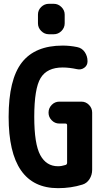

<svg xmlns="http://www.w3.org/2000/svg" viewBox="-20 -980 540 1010"><path d="M237.3 -960H262.7Q286.1 -960 303.2 -942.9Q320.3 -925.8 320.3 -903.3V-857.4Q320.3 -834 303.2 -816.9Q286.1 -799.8 262.7 -799.8H237.3Q213.9 -799.8 196.8 -816.9Q179.7 -834 179.7 -857.4V-903.3Q179.7 -926.8 196.8 -943.4Q213.9 -960 237.3 -960ZM408.2 -445.3Q431.6 -445.3 448.2 -428.2Q464.8 -411.1 464.8 -387.7V-86.9Q464.8 -59.6 450.7 -37.6Q436.5 -15.6 413.1 -8.8Q353.5 9.8 285.2 9.8Q25.4 9.8 25.4 -365.2Q25.4 -561.5 94.7 -650.9Q164.1 -740.2 309.6 -740.2Q347.7 -740.2 385.7 -732.4Q411.1 -727.5 425.8 -706.1Q440.4 -684.6 440.4 -658.2V-657.2Q440.4 -635.7 423.3 -623.5Q406.2 -611.3 384.8 -616.2Q343.8 -625 309.6 -625Q227.5 -625 193.8 -569.8Q160.2 -514.6 160.2 -365.2Q160.2 -222.7 191.9 -164.1Q223.6 -105.5 285.2 -105.5Q303.7 -105.5 325.2 -112.3Q333 -115.2 333 -124V-321.3Q333 -330.1 324.2 -330.1H292Q268.6 -330.1 252 -347.2Q235.4 -364.3 235.4 -386.7V-387.7Q235.4 -411.1 252 -428.2Q268.6 -445.3 292 -445.3Z"/></svg>

Font: Rounded Mgen+ 1m bold
Style: Bold
Weight: 700
Designer: [Source Han Sans]
Ryoko NISHIZUKA  (kana & ideographs); Paul D. Hunt (Latin, Greek & Cyrillic); Wenlong ZHANG  (bopomofo
Version: Version 1.059.20150602